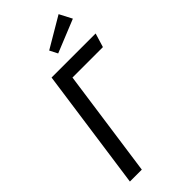

<svg xmlns="http://www.w3.org/2000/svg" viewBox="-279 -964 1026 1026"><g transform="rotate(-45 234.5 -451.0)"><path d="M469 -689 445 -610H215L129 0H39L136 -689ZM402 -902 439 -831 252 -755 229 -800Z"/></g></svg>

Font: Fira Sans Extra Condensed
Style: Italic
Weight: 400
Width: 3
Italic angle: -8°
Designer: Carrois Corporate & Edenspiekermann AG
Foundry: Carrois Corporate GbR & Edenspiekermann AG
Version: Version 4.203